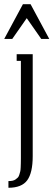

<svg xmlns="http://www.w3.org/2000/svg" viewBox="-40 -741 254 911"><path d="M68.8 -721.2H105L193.8 -556.2H155.8L86.9 -654.8L18.1 -556.2H-20ZM59.1 -452.1H39.1V-483.9H115.2V0Q115.2 79.1 89.1 114.5Q63 149.9 0 149.9V118.2Q10.7 118.2 19.3 116.5Q27.8 114.7 34.2 110.1Q40.5 105.5 44.7 101.3Q48.8 97.2 51.5 88.4Q54.2 79.6 55.9 73.2Q57.6 66.9 58.1 54.2Q58.6 41.5 58.8 33.7Q59.1 25.9 59.1 9.8Z"/></svg>

Font: Margherita Light
Style: Regular
Weight: 300
Designer: James Puckett
Foundry: Dunwich Type Founders
Version: Version 1.008;hotconv 1.0.109;makeotfexe 2.5.65596